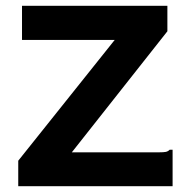

<svg xmlns="http://www.w3.org/2000/svg" viewBox="-20 -643 640 663"><path d="M43 -88 376 -505H56V-623H558V-535L228 -117H529Q545 -117 552.5 -118.5Q560 -120 566 -126H576V0H43Z"/></svg>

Font: Inconsolata Expanded Black
Style: Regular
Weight: 900
Width: 7
Monospace: yes
Designer: Raph Levien, Cyreal, Brenton Simpson
Foundry: Raph Levien, Cyreal, Google
Version: Version 3.001; ttfautohint (v1.8.2.53-6de2)